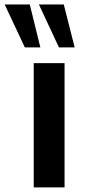

<svg xmlns="http://www.w3.org/2000/svg" viewBox="-76 -813 369 833"><path d="M204.1 0V-539.1H70.3V0ZM99.1 -607.4 53.2 -793.5H-55.7L31.7 -607.4ZM248 -607.4 200.7 -793.5H92.8L179.7 -607.4Z"/></svg>

Font: Winston SemiBold
Style: Regular
Weight: 600
Designer: Vernon Adams, Kim Jin-seong, David Berlow, Cristiano Sobral
Foundry: The Winston Project Authors
Version: Version 3.004